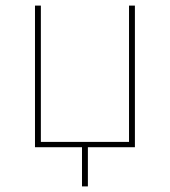

<svg xmlns="http://www.w3.org/2000/svg" viewBox="-20 -526 607 686"><path d="M273 140V0H105V-506H126V-19H441V-506H462V0H294V140Z"/></svg>

Font: IBM Plex Sans Thin
Style: Regular
Weight: 250
Designer: Mike Abbink, Paul van der Laan, Pieter van Rosmalen
Foundry: Bold Monday
Version: Version 3.201